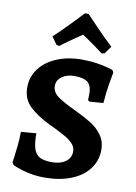

<svg xmlns="http://www.w3.org/2000/svg" viewBox="-99 -967 737 1042"><g transform="rotate(10 270.0 -446.0)"><path d="M283 -904H303Q317 -889 363.5 -840.5Q410 -792 455 -750L426 -709L410 -705Q369 -737 314 -774L293 -788Q215 -736 176 -705L160 -709L131 -750Q176 -792 222.5 -840.5Q269 -889 283 -904ZM44 -26 36 -40Q37 -47 40.5 -70.5Q44 -94 48 -134Q52 -174 52 -210L136 -217Q136 -161 146 -131Q156 -101 179.5 -89Q203 -77 246 -77Q293 -77 321.5 -98Q350 -119 350 -154Q350 -177 334 -195Q318 -213 295 -226.5Q272 -240 228 -262L202 -274Q128 -310 86 -350Q44 -390 44 -454Q44 -512 78 -557.5Q112 -603 173 -628.5Q234 -654 312 -654Q356 -654 394 -648Q432 -642 454.5 -635.5Q477 -629 483 -627L490 -614Q487 -600 478.5 -549.5Q470 -499 466 -442L390 -436L381 -443Q381 -446 381.5 -455.5Q382 -465 382 -478Q382 -522 360 -540.5Q338 -559 286 -559Q244 -559 217 -539Q190 -519 190 -488Q190 -454 222 -430.5Q254 -407 321 -376Q377 -349 413 -327Q449 -305 474 -270.5Q499 -236 499 -190Q499 -130 464.5 -84Q430 -38 367 -13Q304 12 221 12Q174 12 135 3.5Q96 -5 70 -15Q44 -25 44 -26Z"/></g></svg>

Font: Sahitya
Style: Bold
Weight: 700
Designer: Juan Pablo del Peral
Foundry: Juan Pablo del Peral (http://www.huertatipografica.com)
Version: Version 1.001;PS 001.000;hotconv 1.0.70;makeotf.lib2.5.58329